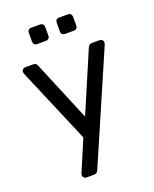

<svg xmlns="http://www.w3.org/2000/svg" viewBox="-165 -812 880 1095"><g transform="rotate(-20 275.5 -265.0)"><path d="M165.1 190Q156.9 190 150.8 184Q144.7 178 144.7 169.8Q144.7 166.2 145.9 162.1Q147.1 157.9 149.8 151.7L227.3 -30.6L35.9 -481.7Q30.9 -494.4 30.9 -499.3Q31.3 -507.6 37.3 -513.8Q43.4 -520 51.8 -520H100.6Q111.5 -520 117.3 -514.8Q123.1 -509.7 125.2 -503.3L277.1 -138.8L432.8 -503.3Q436 -509.9 441.5 -514.9Q446.9 -520 457.9 -520H505.4Q513.6 -520 519.8 -513.9Q526 -507.8 526 -499.8Q526 -494.6 520.9 -481.7L237.3 173.3Q234.1 179.9 228.6 184.9Q223 190 212.1 190ZM330.4 -621Q320.4 -621 314.3 -627.1Q308.2 -633.1 308.2 -643.2V-697.3Q308.2 -707.3 314.3 -713.8Q320.4 -720.3 330.4 -720.3H384.6Q394.6 -720.3 401.1 -713.8Q407.6 -707.3 407.6 -697.3V-643.2Q407.6 -633.1 401.1 -627.1Q394.6 -621 384.6 -621ZM161.3 -621Q151.2 -621 145.2 -627.1Q139.1 -633.1 139.1 -643.2V-697.3Q139.1 -707.3 145.2 -713.8Q151.2 -720.3 161.3 -720.3H215.4Q225.4 -720.3 231.9 -713.8Q238.4 -707.3 238.4 -697.3V-643.2Q238.4 -633.1 231.9 -627.1Q225.4 -621 215.4 -621Z"/></g></svg>

Font: Rubik Light
Style: Regular
Weight: 300
Designer: Hubert and Fischer
Foundry: Hubert and Fischer
Version: Version 2.300;gftools[0.9.30]